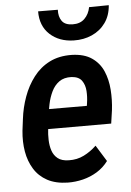

<svg xmlns="http://www.w3.org/2000/svg" viewBox="-53 -779 567 830"><g transform="rotate(-5 230.0 -364.5)"><path d="M207.5 9.8Q155.3 8.8 119.1 -10.7Q83 -30.3 62.3 -64Q41.5 -97.7 34.2 -140.1Q26.9 -182.6 31.7 -230.5L38.1 -281.2Q43.9 -330.1 60.8 -376.7Q77.6 -423.3 106 -460.4Q134.3 -497.6 175.5 -518.6Q216.8 -539.6 272.5 -538.6Q326.2 -537.1 359.1 -514.4Q392.1 -491.7 408 -455.1Q423.8 -418.5 427 -374Q430.2 -329.6 424.8 -285.2L416.5 -228H83L98.1 -314L318.4 -313.5L320.3 -326.7Q324.2 -351.6 322.5 -377.9Q320.8 -404.3 307.6 -422.9Q294.4 -441.4 263.2 -443.4Q230.5 -444.8 209.5 -429.7Q188.5 -414.6 176.3 -389.2Q164.1 -363.8 158.2 -335.2Q152.3 -306.6 149.4 -281.2L143.1 -230Q140.1 -205.6 140.9 -180.7Q141.6 -155.8 148.7 -134.5Q155.8 -113.3 172.6 -99.9Q189.5 -86.4 220.2 -85.9Q256.3 -85 286.1 -99.9Q315.9 -114.7 340.8 -138.7L384.3 -68.4Q363.8 -41 335.2 -23.4Q306.6 -5.9 273.7 2.2Q240.7 10.3 207.5 9.8ZM365.2 -737.8 450.7 -738.8Q447.3 -693.8 424.8 -662.6Q402.3 -631.3 366.2 -615.2Q330.1 -599.1 286.6 -600.1Q223.6 -601.6 183.6 -638.4Q143.6 -675.3 144 -738.8L229.5 -738.3Q228 -708.5 241.5 -689.5Q254.9 -670.4 288.1 -669.9Q320.8 -669.4 340.1 -688.5Q359.4 -707.5 365.2 -737.8Z"/></g></svg>

Font: Roboto Condensed Medium
Style: Italic
Weight: 500
Italic angle: -12°
Designer: Christian Robertson
Foundry: Google
Version: Version 3.0; 2020